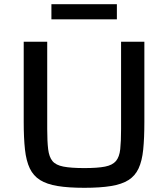

<svg xmlns="http://www.w3.org/2000/svg" viewBox="-20 -887 803 915"><path d="M382 8Q306 8 254.5 -0.5Q203 -9 171 -29Q139 -49 122 -84.5Q105 -120 99 -174.5Q93 -229 93 -306V-688H205V-272Q205 -213 209.5 -176Q214 -139 230 -119.5Q246 -100 282.5 -93Q319 -86 382 -86Q445 -86 480.5 -93Q516 -100 532.5 -119.5Q549 -139 553 -176Q557 -213 557 -272V-688H668V-306Q668 -229 662.5 -174.5Q657 -120 640.5 -84.5Q624 -49 592.5 -29Q561 -9 509.5 -0.5Q458 8 382 8ZM225 -795V-867H537V-795Z"/></svg>

Font: Saira SemiExpanded Medium
Style: Regular
Weight: 500
Width: 6
Designer: Hector Gatti with collaboration of the Omnibus-Type team
Foundry: Omnibus-Type
Version: Version 1.101